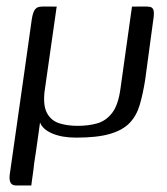

<svg xmlns="http://www.w3.org/2000/svg" viewBox="-20 -419 511 588"><path d="M213.3 2.5Q170.4 2.5 140.8 -9.9Q111.1 -22.3 102.6 -43.8Q98.4 -13.4 96.1 3Q93.9 19.4 91.4 36.3Q88.9 53.2 84.4 82.9Q83.7 89.5 82.7 98.6Q81.7 107.6 80.2 117Q78.7 126.5 77.7 134.7Q76.7 143 75.9 149Q64.2 149 52.8 149Q41.4 149 29.6 149Q16.9 149 12.4 140.5Q7.9 132 9.7 116.4Q22.2 29.3 32.9 -46.2Q43.6 -121.7 54.4 -197.1Q65.1 -272.6 77.3 -359.7Q80.6 -380.3 86.1 -388.4Q91.6 -396.5 100.3 -398Q108.9 -399.5 120.3 -399Q120.8 -399 126 -399Q131.1 -399 137.4 -398.9Q143.7 -398.7 148.7 -398.7Q153.7 -398.7 153.9 -398.7Q153.2 -396.5 152.7 -393.3Q152.2 -390 151.7 -385.5Q142.5 -323.1 134 -261.6Q125.5 -200.1 116.3 -137.5Q111.7 -94.3 124.5 -71.7Q137.2 -49.1 162 -41.3Q186.8 -33.6 217.7 -33.6Q250 -33.6 277 -41Q303.9 -48.3 323.2 -72.9Q342.5 -97.5 349.3 -150.1Q357 -208.2 365.4 -265Q373.7 -321.8 381.5 -379.7Q382.7 -386.3 383.1 -391Q383.5 -395.8 384.2 -398.7Q384.5 -398.7 389.5 -398.7Q394.5 -398.7 400.5 -398.9Q406.6 -399 411.7 -399Q416.8 -399 417.6 -399Q431.5 -399.5 439.8 -397.8Q448.1 -396 450.4 -386.8Q452.7 -377.5 448.7 -353L424.6 -174.7Q417.8 -131.3 408 -98.1Q398.3 -64.8 377.2 -42.7Q356.1 -20.5 317 -9Q277.8 2.5 213.3 2.5Z"/></svg>

Font: Genos Thin
Style: Italic
Weight: 100
Italic angle: -8°
Designer: Robert E. Leuschke
Foundry: Robert E. Leuschke
Version: Version 1.010